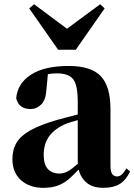

<svg xmlns="http://www.w3.org/2000/svg" viewBox="-20 -877 639 914"><path d="M340.8 -640.1H256.8L119.1 -836.9L142.1 -856.9L298.8 -740.2L457 -856.9L478 -836.9ZM350.1 -97.2V-305.2Q332.5 -300.3 318.4 -296.1Q304.2 -292 294.9 -288.1Q242.7 -266.1 215.3 -230Q188 -193.8 188 -139.2Q188 -94.2 207.8 -72.5Q227.5 -50.8 263.2 -50.8Q283.2 -50.8 302.7 -61.5Q322.3 -72.3 350.1 -97.2ZM136.2 -503.9 151.9 -509.8ZM582 -75.2 599.1 -61Q580.1 -19.5 550 -1.2Q520 17.1 472.2 17.1Q422.4 17.1 393.8 -6.1Q365.2 -29.3 354 -69.8Q328.6 -42 305.2 -22.5Q281.7 -2.9 253.4 7.1Q225.1 17.1 185.1 17.1Q120.6 17.1 79.8 -19.5Q39.1 -56.2 39.1 -119.1Q39.1 -164.6 58.8 -197.8Q78.6 -231 125 -256.8Q171.4 -282.7 252 -306.2Q272.9 -312 298.3 -318.6Q323.7 -325.2 350.1 -332V-393.1Q350.1 -471.2 328.6 -499.5Q307.1 -527.8 250 -527.8Q228 -527.8 208 -523.9L201.2 -453.1Q198.7 -401.9 176.5 -379.9Q154.3 -357.9 126 -357.9Q69.3 -357.9 57.1 -409.2Q63 -479.5 127 -521.2Q190.9 -563 307.1 -563Q413.6 -563 459.7 -514.4Q505.9 -465.8 505.9 -356.9V-87.9Q505.9 -59.6 514.4 -48.3Q522.9 -37.1 537.1 -37.1Q548.3 -37.1 558.1 -44.9Q567.9 -52.7 582 -75.2Z"/></svg>

Font: Source Han Serif JP Heavy
Style: Regular
Weight: 900
Designer: Ryoko NISHIZUKA  (kana & ideographs); Frank Grießhammer (Latin, Greek & Cyrillic); Wenlong ZHANG  (bopomofo); Sandoll Co
Foundry: Adobe Systems Incorporated
Version: Version 1.001;PS 1.001;hotconv 16.6.54;makeotf.lib2.5.65590